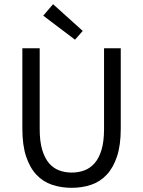

<svg xmlns="http://www.w3.org/2000/svg" viewBox="-20 -887 685 919"><path d="M339 -697 187 -812 234 -867 376 -739ZM323 12Q273 12 229.5 -2.5Q186 -17 154.5 -50.5Q123 -84 105 -138Q87 -192 87 -271V-656H170V-269Q170 -210 182 -170Q194 -130 214.5 -106Q235 -82 263 -71.5Q291 -61 323 -61Q356 -61 384 -71.5Q412 -82 433 -106Q454 -130 466 -170Q478 -210 478 -269V-656H558V-271Q558 -192 540 -138Q522 -84 490.5 -50.5Q459 -17 416 -2.5Q373 12 323 12Z"/></svg>

Font: TypoPRO Source Sans Pro
Style: Regular
Weight: 400
Designer: Paul D. Hunt
Foundry: Adobe Systems Incorporated
Version: Version 2.020;PS 2.000;hotconv 1.0.86;makeotf.lib2.5.63406